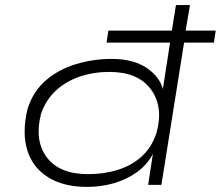

<svg xmlns="http://www.w3.org/2000/svg" viewBox="-20 -725 866 753"><path d="M322 8Q228 8 167.5 -30.5Q107 -69 86.5 -137.5Q66 -206 88 -298Q110 -367 160 -410Q210 -453 278 -473.5Q346 -494 418 -494Q503 -494 555.5 -458.5Q608 -423 620 -371H618L647 -558H398L405 -605H654L670 -705H725L708 -605H826L819 -558H702L613 0H561L580 -124H581Q557 -78 516 -49Q475 -20 425 -6Q375 8 322 8ZM326 -42Q388 -42 442.5 -59Q497 -76 536.5 -112Q576 -148 594 -205Q622 -307 571.5 -375Q521 -443 409 -443Q348 -443 294 -425Q240 -407 200 -370.5Q160 -334 141 -279Q114 -174 163.5 -108Q213 -42 326 -42Z"/></svg>

Font: Nunito Sans 7pt Expanded ExtraLight
Style: Italic
Weight: 250
Width: 7
Italic angle: -9°
Designer: Vernon Adams
Foundry: Vernon Adams
Version: Version 3.101;gftools[0.9.27]